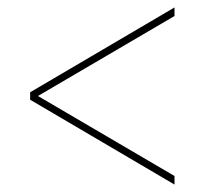

<svg xmlns="http://www.w3.org/2000/svg" viewBox="-20 -615 550 516"><path d="M449 -119V-142L82 -357L449 -572V-595L61 -367V-347Z"/></svg>

Font: Noto Serif Display SemiCondensed
Style: Regular
Weight: 400
Width: 4
Designer: Monotype Design Team
Foundry: Monotype Imaging Inc.
Version: Version 2.009